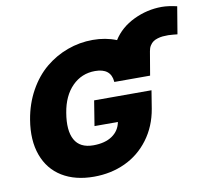

<svg xmlns="http://www.w3.org/2000/svg" viewBox="-91 -952 1151 1063"><g transform="rotate(-10 485.0 -420.5)"><path d="M755.7 -487.2H554L554.3 -490.1Q547.6 -565.3 459.5 -565.3Q383.9 -565.3 331 -512.1Q278.1 -458.8 262.8 -365.1Q246.4 -267.4 275.6 -214.7Q304.7 -161.9 380 -161.9Q445.7 -161.9 486.2 -189.6Q526.6 -217.3 535.5 -265.6H404.1L426.8 -406.2H749.3L733 -305.4Q716.6 -208.1 662.6 -136Q608.7 -63.9 528.9 -27Q449.2 9.9 353.7 9.9Q248.2 9.9 175.1 -34.8Q101.9 -79.5 71 -164.2Q40.1 -248.9 58.9 -362.2Q73.5 -449.9 113.3 -521.7Q153.1 -593.4 209.2 -640.1Q265.3 -686.8 334 -712Q402.7 -737.2 476.6 -737.2Q549 -737.2 609.7 -712.7Q650.9 -778.1 726.7 -814.5Q802.6 -850.9 884.9 -850.9Q920.8 -850.9 970.2 -839.5L944.6 -686.1Q941.4 -686.4 922.6 -688.4Q903.8 -690.3 893.5 -690.3Q876.1 -690.3 862.4 -689.1Q848.7 -687.9 833.6 -683.4Q818.5 -679 808.1 -671.7Q797.6 -664.4 789.4 -651.5Q781.2 -638.5 778.4 -620.7Z"/></g></svg>

Font: Karasuma Gothic
Style: Italic
Weight: 900
Italic angle: -9.39999°
Designer: Rasmus Andersson / Ryoko Nishizuka
Foundry: Genbu
Version: Version 1.00